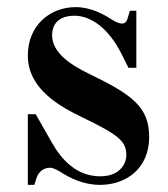

<svg xmlns="http://www.w3.org/2000/svg" viewBox="-20 -506 470 538"><path d="M58 12H76L83 -9C88 -24 102 -36 120 -36C130 -36 144 -28 156 -20C173 -10 211 12 260 12C336 12 398 -36 398 -122C398 -205 352 -240 232 -298C175 -325 126 -360 126 -407C126 -448 156 -462 188 -462C234 -462 284 -428 321 -354L340 -316H362V-476H344L338 -456C336 -448 332 -440 322 -440C315 -440 306 -443 292 -452C270 -466 235 -486 192 -486C120 -486 58 -435 58 -350C58 -254 154 -205 209 -178C308 -130 334 -112 334 -72C334 -46 315 -12 261 -12C196 -12 154 -56 125 -107L80 -186H58Z"/></svg>

Font: Old Standard
Style: Bold
Weight: 700
Designer: Alexey Kryukov <alexios@thessalonica.org.ru>
Version: Version 2.0.2